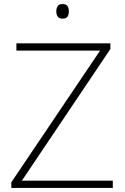

<svg xmlns="http://www.w3.org/2000/svg" viewBox="-20 -928 617 948"><path d="M537 0H36V-28L474 -678H61V-714H525V-686L88 -36H537ZM288 -908Q307 -908 313.5 -898Q320 -888 320 -872Q320 -856 313.5 -846Q307 -836 288 -836Q272 -836 265 -846Q258 -856 258 -872Q258 -888 265 -898Q272 -908 288 -908Z"/></svg>

Font: Noto Sans Armenian ExtraLight
Style: Regular
Weight: 250
Designer: Monotype Design Team
Foundry: Monotype Imaging Inc.
Version: Version 2.007